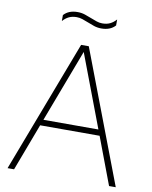

<svg xmlns="http://www.w3.org/2000/svg" viewBox="-98 -987 838 1059"><g transform="rotate(10 321.5 -457.5)"><path d="M18.5 0 300 -740H343L624.5 0H587L487.5 -264H154.5L55 0ZM167 -297H475L321 -704ZM394 -848.5Q372 -848.5 352.5 -855Q333 -861.5 315 -869Q298.5 -875.5 282.5 -881Q266.5 -886.5 250 -886.5Q225.5 -886.5 207 -877.8Q188.5 -869 172.5 -851V-884.5Q200 -915 250 -915Q272 -915 291.5 -908.5Q311 -902 329.5 -894.5Q346 -888 361.8 -882.5Q377.5 -877 394 -877Q419 -877 437.2 -885.8Q455.5 -894.5 471.5 -912.5V-879Q444 -848.5 394 -848.5Z"/></g></svg>

Font: Encode Sans Th
Style: Regular
Weight: 100
Designer: Multiple Designers
Foundry: Impallari Type
Version: Version 3.002; ttfautohint (v1.8.3) -l 8 -r 50 -G 200 -x 14 